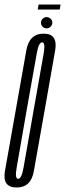

<svg xmlns="http://www.w3.org/2000/svg" viewBox="-47 -829 289 853"><path d="M27 4Q91 4 103.5 -69.5Q116 -143 151 -337Q185 -530.5 198 -605Q211 -679.5 147 -679.5Q83 -679.5 70 -605.5Q57 -531.5 22.5 -337Q-12 -143 -25 -69.5Q-38 4 27 4ZM33.5 -34.5Q18 -34.5 27.2 -85.5Q36.5 -136.5 71 -337Q107.5 -538.5 116 -589.8Q124.5 -641 140.5 -641Q155.5 -641 146.8 -590Q138 -539 102 -337Q66.5 -136.5 57.8 -85.5Q49 -34.5 33.5 -34.5ZM160 -703Q171 -703 178.2 -710.8Q185.5 -718.5 185.5 -728.5Q185.5 -738.5 177.8 -745.8Q170 -753 160.5 -753Q150 -753 142.5 -745.8Q135 -738.5 135 -728.5Q135 -717.5 142.5 -710.2Q150 -703 160 -703ZM120.5 -786.5H218.5L222 -809H124.5Z"/></svg>

Font: Anybody UltraCondensed Light
Style: Italic
Weight: 300
Width: 1
Italic angle: -10°
Version: Version 1.113;gftools[0.9.25]